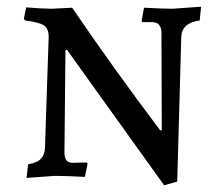

<svg xmlns="http://www.w3.org/2000/svg" viewBox="-20 -524 654 572"><path d="M434 -458C452 -458 461 -447 461 -425L462 -136H457C363 -260.7 275.7 -382.3 195 -501L134 -498C116 -498 90.7 -499.3 58 -502L51 -468L55 -463C82.3 -459.7 100.8 -454.8 110.5 -448.5C120.2 -442.2 125 -430.7 125 -414L114 -84C113.3 -55.3 96.7 -39 64 -35L59 6L142 0C165.3 0 195.7 1 233 3L241 -37L238 -40L198 -39C188.7 -39 182 -41.3 178 -46C174 -50.7 172 -59.3 172 -72L175 -375H180L469 28L508 17L520 -413C520.7 -441.7 539 -458.3 575 -463L579 -504L494 -498C474 -498 445.7 -499 409 -501L402 -462L404 -458Z"/></svg>

Font: Alegreya SC
Style: Regular
Weight: 400
Designer: Juan Pablo del Peral
Foundry: Juan Pablo del Peral
Version: Version 1.003